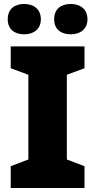

<svg xmlns="http://www.w3.org/2000/svg" viewBox="-20 -999 480 968"><path d="M19 -902C19 -850 55 -826 102 -826C147 -826 186 -850 186 -902C186 -955 147 -979 102 -979C55 -979 19 -955 19 -902ZM253 -902C253 -850 289 -826 337 -826C382 -826 421 -850 421 -902C421 -955 382 -979 337 -979C289 -979 253 -955 253 -902ZM406 -51V-161L317 -195V-622L406 -655V-765H34V-655L123 -622V-195L34 -161V-51Z"/></svg>

Font: Noto Sans Tamil UI Black
Style: Regular
Weight: 900
Designer: Jelle Bosma - Monotype Design Team
Foundry: Monotype Imaging Inc.
Version: Version 2.004